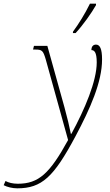

<svg xmlns="http://www.w3.org/2000/svg" viewBox="-157 -786 598 1046"><path d="M240 -606H255C295 -649 341 -714 366 -758V-766H333C306 -711 272 -656 241 -614ZM-63 240C71 240 136 178 254 -43C335 -195 399 -340 399 -462C399 -521 387 -543 366 -543C350 -543 341 -532 341 -513C356 -513 370 -503 370 -446C370 -344 305 -191 232 -57H229C222 -93 209 -148 194 -202L101 -536H28L23 -516H36C72 -516 78 -510 92 -463L214 -23C114 159 54 215 -60 215C-88 215 -111 209 -127 200L-137 223C-118 233 -89 240 -63 240Z"/></svg>

Font: Noto Serif SemiCondensed Thin
Style: Italic
Weight: 100
Width: 4
Italic angle: -12°
Designer: Monotype Design Team
Foundry: Monotype Imaging Inc.
Version: Version 2.013